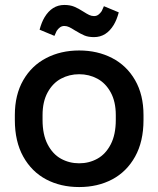

<svg xmlns="http://www.w3.org/2000/svg" viewBox="-20 -745 640 776"><path d="M40 -260V-280Q40 -362 74 -421Q108 -480 167 -510.5Q226 -541 300 -541Q374 -541 433 -510.5Q492 -480 526 -421Q560 -362 560 -280V-260Q560 -173 526 -112Q492 -51 433.5 -20Q375 11 300 11Q225 11 166.5 -20Q108 -51 74 -112Q40 -173 40 -260ZM448 -260V-280Q448 -334 427.5 -371.5Q407 -409 373.5 -427Q340 -445 300 -445Q260 -445 226.5 -427Q193 -409 172.5 -371.5Q152 -334 152 -280V-260Q152 -201 172.5 -161.5Q193 -122 226.5 -103.5Q260 -85 300 -85Q340 -85 373.5 -103.5Q407 -122 427.5 -161.5Q448 -201 448 -260ZM440 -645Q410 -595 360 -595Q337 -595 321.5 -601.5Q306 -608 283 -622Q269 -631 259.5 -635.5Q250 -640 240 -640Q230 -640 222.5 -634.5Q215 -629 209 -620Q203 -608 200 -600L140 -625Q148 -655 160 -675Q190 -725 240 -725Q263 -725 280 -718Q297 -711 317 -698Q331 -689 340.5 -684.5Q350 -680 360 -680Q370 -680 377.5 -685.5Q385 -691 391 -700Q397 -712 400 -720L460 -695Q452 -665 440 -645Z"/></svg>

Font: .
Style: 
Weight: 500
Designer: A.Korolkova, Vitaly Kuzmin
Foundry: ParaType Ltd
Version: Version 1.000; Glyphs 3.2, build 3192.0